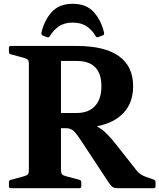

<svg xmlns="http://www.w3.org/2000/svg" viewBox="-20 -991 839 1011"><path d="M363 -971Q435 -971 474.5 -926.5Q514 -882 528 -818Q530 -808 522 -805L498 -796Q489 -792 484 -800Q467 -831 437.5 -851.5Q408 -872 363 -872Q318 -872 289 -851.5Q260 -831 242 -800Q237 -792 228 -795L205 -804Q196 -809 198 -818Q212 -882 251.5 -926.5Q291 -971 363 -971ZM37 0Q27 0 27 -10V-32Q27 -41 37 -44L107 -63Q124 -68 128 -74.5Q132 -81 132 -96V-653Q132 -668 128 -674.5Q124 -681 107 -686L37 -705Q27 -708 27 -717V-739Q27 -749 37 -749H384Q531 -749 606 -695.5Q681 -642 681 -537Q681 -452 632 -398Q583 -344 490 -326Q515 -312 538 -290.5Q561 -269 586 -237L698 -95Q709 -81 720.5 -73.5Q732 -66 745 -61L790 -45Q799 -42 799 -31V-10Q799 0 789 0H605Q590 0 581 -2.5Q572 -5 563.5 -15Q555 -25 541 -47L400 -261Q375 -298 360.5 -307Q346 -316 328 -316H301V-98Q301 -80 306 -74Q311 -68 324 -64L399 -44Q408 -41 408 -31V-10Q408 0 398 0ZM384 -670H301V-396H384Q446 -396 480 -432.5Q514 -469 514 -537Q514 -670 384 -670Z"/></svg>

Font: Hahmlet
Style: Bold
Weight: 700
Designer: Minjoo Ham & Mark Frömberg
Foundry: hypertype
Version: Version 1.002; ttfautohint (v1.8.3)